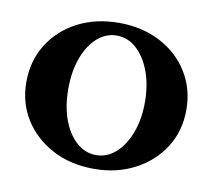

<svg xmlns="http://www.w3.org/2000/svg" viewBox="-57 -489 626 565"><g transform="rotate(10 256.0 -207.0)"><path d="M257 11Q187 11 133 -17.5Q79 -46 48 -95Q17 -144 17 -207Q17 -270 48 -319.5Q79 -369 133 -397Q187 -425 257 -425Q325 -425 379 -397Q433 -369 464 -319.5Q495 -270 495 -207Q495 -144 464 -95Q433 -46 379 -17.5Q325 11 257 11ZM256 -30Q289 -30 315 -53.5Q341 -77 356 -117Q371 -157 371 -208Q371 -259 356 -299.5Q341 -340 315 -363.5Q289 -387 256 -387Q223 -387 197 -363.5Q171 -340 156.5 -299.5Q142 -259 142 -208Q142 -157 156.5 -117Q171 -77 197 -53.5Q223 -30 256 -30Z"/></g></svg>

Font: Junicode SmExp
Style: Bold
Weight: 700
Width: 6
Designer: Peter S. Baker
Version: Version 2.205; ttfautohint (v1.8.4)